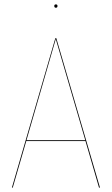

<svg xmlns="http://www.w3.org/2000/svg" viewBox="-20 -854 509 874"><path d="M227.1 -826.7Q227.1 -834 234.4 -834Q241.7 -834 241.7 -826.7Q241.7 -818.8 234.4 -818.8Q227.1 -818.8 227.1 -826.7ZM430.7 0 369.1 -211.9H99.6L38.1 0H34.2L231.9 -680.2H236.3L435.1 0ZM100.6 -215.8H368.2L233.9 -676.3Z"/></svg>

Font: Fira Sans Compressed Four
Style: Regular
Weight: 100
Width: 1
Designer: Carrois Corporate & Edenspiekermann AG
Foundry: Carrois Corporate GbR & Edenspiekermann AG
Version: Version 4.203;PS 004.203;hotconv 1.0.88;makeotf.lib2.5.64775